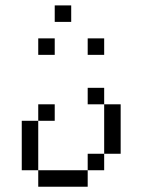

<svg xmlns="http://www.w3.org/2000/svg" viewBox="-20 -708 540 728"><path d="M250 -625H187.5V-687.5H250ZM62.5 -250H125V-62.5H62.5ZM125 -62.5H312.5V0H125ZM125 -312.5H187.5V-250H125ZM125 -562.5H187.5V-500H125ZM312.5 -125H375V-62.5H312.5ZM312.5 -375H375V-312.5H312.5ZM312.5 -562.5H375V-500H312.5ZM375 -312.5H437.5V-125H375Z"/></svg>

Font: 寒蝉点阵体 16px
Style: Regular
Weight: 400
Designer: Designed by Warren2060
Foundry: ChillType
Version: Version 1.000